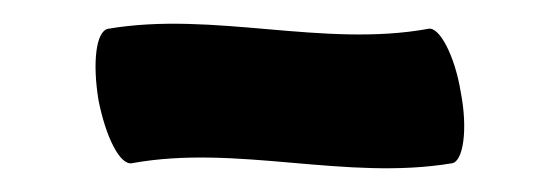

<svg xmlns="http://www.w3.org/2000/svg" viewBox="-20 -880 447 160"><path d="M90 -744C178 -760 268 -729 357 -744C366 -746 370 -772 364 -803C359 -834 346 -858 337 -856C249 -840 158 -871 70 -856C60 -854 57 -828 62 -797C68 -766 80 -742 90 -744Z"/></svg>

Font: Nupuram SemiBold
Style: Regular
Weight: 600
Designer: Santhosh Thottingal (santhosh.thottingal@gmail.com)
Foundry: SMC
Version: Version 1.000